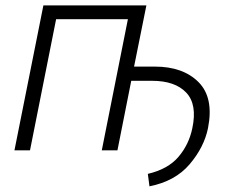

<svg xmlns="http://www.w3.org/2000/svg" viewBox="-20 -548 838 700"><path d="M468.8 -305.2H544.4Q647.5 -305.2 703.9 -248.5Q760.3 -191.9 738.3 -80.6Q724.1 -11.2 671.4 50.8Q618.7 112.8 524.9 131.3L519 85.9Q592.3 68.8 630.6 23.9Q668.9 -21 681.2 -80.6Q699.7 -167.5 658.9 -210.4Q618.2 -253.4 534.2 -253.4H458.5L408.2 0H351.1L446.3 -478H184.6L89.4 0H32.7L138.2 -528.3H513.7Z"/></svg>

Font: Franko
Style: Light Italic
Weight: 300
Designer: Google
Version: Version 1.200310; 2013